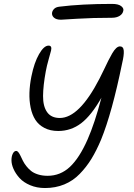

<svg xmlns="http://www.w3.org/2000/svg" viewBox="-20 -927 681 973"><path d="M289.1 -827.1Q264.6 -827.1 252.9 -838.1Q241.2 -849.1 244.1 -863.8Q246.1 -874 254.9 -882.6Q263.7 -891.1 280.8 -893.1Q392.6 -907.2 547.9 -907.2Q579.6 -907.2 593.8 -896.2Q607.9 -885.3 605 -873Q602.1 -856.4 586.4 -846.7Q570.8 -836.9 546.9 -836.9Q450.2 -836.9 370.8 -832Q291.5 -827.1 289.1 -827.1ZM208 25.9Q166.5 25.9 132.6 11.5Q98.6 -2.9 78.9 -24.9Q59.1 -46.9 48.6 -70.6Q38.1 -94.2 38.1 -115.2Q38.1 -134.8 44.9 -148.4Q51.8 -162.1 62 -162.1Q67.9 -162.1 73.2 -155.3Q78.6 -148.4 84 -137.2Q89.4 -126 95.9 -112.5Q102.5 -99.1 113 -85.7Q123.5 -72.3 137.2 -61Q150.9 -49.8 172.6 -43Q194.3 -36.1 221.2 -36.1Q286.1 -36.1 334.5 -81.5Q382.8 -127 423.8 -220.2Q460 -302.2 494.1 -432.1Q442.9 -341.8 391.4 -302.5Q339.8 -263.2 274.9 -263.2Q234.9 -263.2 205.3 -278.6Q175.8 -293.9 159.2 -319.8Q142.6 -345.7 135.3 -381.6Q127.9 -417.5 129.2 -457Q130.4 -496.6 139.2 -540Q153.3 -609.9 178 -652.8Q202.6 -695.8 226.1 -695.8Q244.6 -695.8 238.8 -670.9Q237.3 -664.6 227.1 -628.4Q216.8 -592.3 211.9 -564.9Q198.7 -493.2 198.2 -440.7Q197.8 -388.2 218.8 -358.6Q239.7 -329.1 283.2 -329.1Q381.3 -329.1 483.9 -527.8Q493.2 -545.4 506.6 -573.7Q520 -602.1 528.8 -619.6Q537.6 -637.2 548.3 -655.8Q559.1 -674.3 568.8 -683.1Q578.6 -691.9 587.9 -691.9Q605.5 -691.9 607.2 -669.7Q608.9 -647.5 599.1 -606.9Q547.9 -356 492.2 -219.2Q468.8 -163.6 443.4 -122.1Q418 -80.6 384 -45.7Q350.1 -10.7 305.7 7.6Q261.2 25.9 208 25.9Z"/></svg>

Font: Shantell Sans Bouncy
Style: Italic
Weight: 300
Italic angle: -11.31°
Designer: Stephen Nixon, Anya Danilova, Shantell Martin
Foundry: Arrow Type
Version: Version 1.006;[9816181b4]